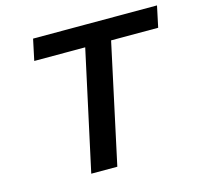

<svg xmlns="http://www.w3.org/2000/svg" viewBox="-98 -763 904 868"><g transform="rotate(-15 354.5 -329.0)"><path d="M225 0 368 -658H489L347 0ZM108 -559 129 -658H709L688 -559Z"/></g></svg>

Font: Ysabeau
Style: Bold Italic
Weight: 700
Italic angle: -12°
Designer: Christian Thalmann (Catharsis Fonts)
Version: Version 2.002